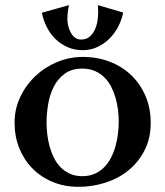

<svg xmlns="http://www.w3.org/2000/svg" viewBox="-20 -701 636 739"><path d="M560.1 -228Q560.1 -168.9 536.9 -123.3Q513.7 -77.6 475.3 -46.1Q437 -14.6 386.7 1.7Q336.4 18.1 282.2 18.1Q228.5 18.1 183.3 -0.5Q138.2 -19 105.5 -52Q72.8 -85 54.4 -130.1Q36.1 -175.3 36.1 -229Q36.1 -281.7 57.9 -327.6Q79.6 -373.5 116 -408Q152.3 -442.4 199.7 -462.2Q247.1 -481.9 298.8 -481.9Q355 -481.9 402.8 -463.4Q450.7 -444.8 485.6 -411.1Q520.5 -377.4 540.3 -330.8Q560.1 -284.2 560.1 -228ZM437 -232.9Q437 -254.9 434.1 -278.6Q431.2 -302.2 424.6 -325Q418 -347.7 407.5 -367.9Q397 -388.2 381.3 -403.6Q365.7 -418.9 344.7 -428Q323.7 -437 296.9 -437Q255.9 -437 229 -417.2Q202.1 -397.5 186.8 -366.9Q171.4 -336.4 165.3 -299.8Q159.2 -263.2 159.2 -230Q159.2 -208 161.9 -184.3Q164.6 -160.6 170.9 -137.7Q177.2 -114.7 187.5 -94Q197.8 -73.2 213.1 -57.4Q228.5 -41.5 249.3 -32.2Q270 -22.9 296.9 -22.9Q324.2 -22.9 345.2 -32.5Q366.2 -42 381.6 -57.9Q397 -73.7 407.7 -95Q418.5 -116.2 424.8 -139.4Q431.2 -162.6 434.1 -186.8Q437 -210.9 437 -232.9ZM454.1 -652.8Q448.7 -625 435.1 -598.6Q421.4 -572.3 401.1 -552.2Q380.9 -532.2 354.7 -520Q328.6 -507.8 298.3 -507.8Q267.1 -507.8 240.7 -519.3Q214.4 -530.8 194.1 -550.3Q173.8 -569.8 160.4 -596.2Q147 -622.6 141.1 -651.9L245.1 -681.2Q242.7 -668.5 241 -655Q239.3 -641.6 239.3 -627.9Q239.3 -616.7 242.2 -603Q245.1 -589.4 251.5 -577.1Q257.8 -564.9 267.8 -556.9Q277.8 -548.8 292 -548.8Q312 -548.8 324.7 -559.6Q337.4 -570.3 344.7 -585.9Q352.1 -601.6 355 -619.9Q357.9 -638.2 357.9 -653.8Q357.9 -660.6 357.4 -667.5Q356.9 -674.3 356.9 -681.2Z"/></svg>

Font: Original Surfer
Style: Regular
Weight: 400
Designer: Astigmatic (AOETI)
Foundry: Astigmatic (AOETI)
Version: Version 1.001